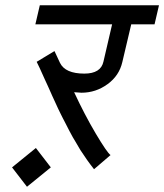

<svg xmlns="http://www.w3.org/2000/svg" viewBox="-20 -633 627 733"><path d="M117 -68 174 6 83 80 26 6ZM447 -396Q435 -344 391 -312Q346 -279 291 -279Q289 -279 263 -281Q303 -195 345 -124Q389 -50 402 -41L339 13Q324 -6 312 -23Q302 -37 287 -60Q279 -73 267 -94Q266 -95 258 -109Q250 -123 245 -133Q236 -150 225 -172Q224 -174 220 -181.5Q216 -189 211.5 -198.5Q207 -208 202 -218Q184 -256 179 -268Q177 -272 173.5 -280.5Q170 -289 163 -304Q156 -319 151 -330Q128 -382 120 -397L188 -438L209 -393Q229 -352 302 -352Q365 -352 375 -398L408 -540H115L132 -613H587L570 -540H481Z"/></svg>

Font: Miedinger
Style: Italic
Weight: 400
Italic angle: -13°
Version: Version 001.000